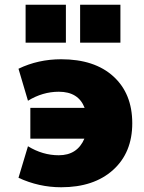

<svg xmlns="http://www.w3.org/2000/svg" viewBox="-20 -780 606 810"><path d="M318 -600V-760H488V-600ZM88 -600V-760H258V-600ZM108 -195V-325H337Q311 -393 228 -393Q160 -393 98 -355L58 -490Q141 -530 238 -530Q379 -530 458.5 -457.5Q538 -385 538 -260Q538 -136 457 -63Q376 10 238 10Q144 10 58 -30L98 -163Q160 -125 228 -125Q306 -125 336 -195Z"/></svg>

Font: Mplus 1p Black
Style: Regular
Weight: 900
Version: Version 1.061